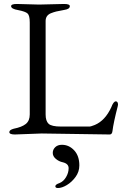

<svg xmlns="http://www.w3.org/2000/svg" viewBox="-20 -673 615 968"><path d="M177 -650 303 -653Q332 -653 332 -642Q332 -627 304 -623Q276 -618 263.5 -615Q251 -612 236 -606Q210 -595 210 -567V-96Q210 -63 225 -49Q240 -35 287 -35H433Q437 -35 458 -43Q510 -65 541 -132Q552 -162 564 -162Q575 -162 575 -144Q574 -143 574 -141V-139Q552 -54 547 -12Q545 5 533 5L190 0L55 5Q27 5 27 -7Q27 -18 49 -24Q90 -32 110 -48Q130 -64 130 -96V-560Q130 -595 119 -605Q108 -615 72 -622Q36 -628 36 -642Q36 -653 65 -653ZM272 275Q259 275 259 266Q259 257 280 250Q300 242 313 220Q326 198 326 175Q326 152 296 145Q277 141 261.5 128Q246 115 246 98Q246 81 258.5 69Q271 57 292 57Q328 57 354 85Q380 113 380 161Q380 193 361 219Q342 245 317 260Q292 275 272 275Z"/></svg>

Font: Benne
Style: Regular
Weight: 400
Designer: John-Daniel Harrington
Version: Version 1.001